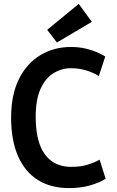

<svg xmlns="http://www.w3.org/2000/svg" viewBox="-20 -950 600 985"><path d="M334 15Q241 15 174.5 -26.5Q108 -68 72.5 -149Q37 -230 37 -347Q37 -463 77 -544Q117 -625 187 -667Q257 -709 344 -709Q386 -709 420.5 -700.5Q455 -692 480 -681Q505 -670 520 -660L487 -560Q458 -578 421.5 -589Q385 -600 343 -600Q296 -600 254.5 -574.5Q213 -549 188 -494Q163 -439 163 -350Q163 -267 183.5 -210Q204 -153 245 -123.5Q286 -94 346 -94Q393 -94 429 -105Q465 -116 491 -131L522 -33Q491 -13 442.5 1Q394 15 334 15ZM272 -732 222 -797 384 -930 451 -838Z"/></svg>

Font: Ubuntu Sans Mono SemiBold
Style: Regular
Weight: 600
Monospace: yes
Designer: Dalton Maag Ltd
Foundry: Dalton Maag Ltd
Version: Version 1.006